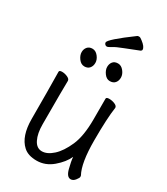

<svg xmlns="http://www.w3.org/2000/svg" viewBox="-216 -963 932 1074"><g transform="rotate(30 250.0 -426.0)"><path d="M225 -731Q218 -731 213 -736.5Q208 -742 208 -748Q208 -768 344 -868Q347 -870 355 -870Q363 -870 376 -859Q408 -835 408 -816Q408 -810 401 -806Q357 -788 313.5 -771.5Q270 -755 251.5 -743Q233 -731 225 -731ZM336 -572Q315 -572 299.5 -593Q284 -614 284 -634Q284 -654 295 -667.5Q306 -681 328 -681Q349 -681 365 -661Q381 -641 381 -620Q381 -599 369.5 -585.5Q358 -572 336 -572ZM172 -572Q150 -572 134.5 -593Q119 -614 119 -634Q119 -654 130.5 -667.5Q142 -681 163 -681Q184 -681 200 -661Q216 -641 216 -620Q216 -599 204.5 -585.5Q193 -572 172 -572ZM118 -10Q64 -59 64 -171Q64 -368 62 -474Q62 -484 80 -484Q98 -484 115.5 -476Q133 -468 133 -456L132 -368V-175Q132 -116 150.5 -79Q169 -42 203 -42Q237 -42 273 -74.5Q309 -107 337 -170.5Q365 -234 365 -342V-475Q365 -485 384 -485Q403 -485 420.5 -477.5Q438 -470 438 -458Q427 -385 427 -241Q427 -96 461 -34Q462 -32 462 -26Q462 -19 449.5 -3Q437 13 421 13Q396 13 384.5 -31Q373 -75 371 -103Q352 -60 306 -21Q260 18 204 18Q148 18 118 -10Z"/></g></svg>

Font: Moon Stars Kai T HW
Style: Regular
Weight: 400
Designer: GuiWonder
Version: Version 1.101